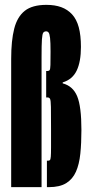

<svg xmlns="http://www.w3.org/2000/svg" viewBox="-20 -770 375 790"><path d="M26 0V-528Q26 -603 38.5 -652Q51 -701 82 -725.5Q113 -750 171 -750Q206 -750 232 -740.5Q258 -731 276.5 -711Q295 -691 304 -658Q313 -625 313 -577Q313 -516 295.5 -479.5Q278 -443 238 -431V-427Q280 -416 297.5 -374Q315 -332 315 -235Q315 -181 310.5 -137.5Q306 -94 292.5 -63.5Q279 -33 252.5 -16.5Q226 0 181 0H173V-109H179Q183 -109 185.5 -111.5Q188 -114 189 -125.5Q190 -137 190 -164Q190 -191 190 -240Q190 -303 189.5 -330Q189 -357 186 -363Q183 -369 176 -369H170V-478H176Q182 -478 184.5 -482Q187 -486 187.5 -503Q188 -520 188 -557Q188 -596 186 -613.5Q184 -631 180 -636Q176 -641 170 -641Q162 -641 158 -635.5Q154 -630 152.5 -608Q151 -586 151 -535V0Z"/></svg>

Font: Saira UltraCondensed Black
Style: Regular
Weight: 900
Width: 1
Designer: Hector Gatti with collaboration of the Omnibus-Type team
Foundry: Omnibus-Type
Version: Version 1.101